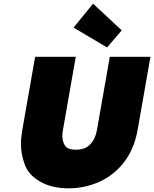

<svg xmlns="http://www.w3.org/2000/svg" viewBox="-20 -1017 838 1044"><path d="M392 -708 322 -309Q319 -292 319 -277Q319 -250 332.5 -226.5Q346 -203 394 -203Q442 -203 470 -231.5Q498 -260 507 -309L577 -708H798L728 -309Q710 -208 655.5 -136.5Q601 -65 521.5 -29Q442 7 352 7Q262 7 199 -29Q136 -65 115 -121.5Q94 -178 94 -232Q94 -268 101 -309L171 -708ZM562 -759 380 -867 486 -997 642 -852Z"/></svg>

Font: Fz Poppins Black
Style: Italic
Weight: 900
Italic angle: -10°
Designer: Ninad Kale (Devanagari), Jonny Pinhorn (Latin)
Foundry: Indian Type Foundry
Version: Vit hóa bi Vntype.Com & FontZin.Com